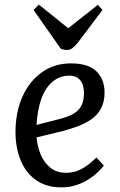

<svg xmlns="http://www.w3.org/2000/svg" viewBox="-20 -796 517 830"><path d="M287 -522Q362 -522 397 -487.5Q432 -453 432 -396Q432 -354 415.5 -325Q399 -296 371.5 -278Q344 -260 312 -248.5Q280 -237 249 -229L138 -202Q141 -165 155 -130Q169 -95 196.5 -72Q224 -49 265 -49Q288 -49 308.5 -55.5Q329 -62 350.5 -76.5Q372 -91 397 -115L429 -80Q420 -69 404.5 -53.5Q389 -38 365.5 -22.5Q342 -7 312 3.5Q282 14 245 14Q181 14 136.5 -17Q92 -48 69.5 -102.5Q47 -157 47 -225Q47 -311 77 -378Q107 -445 161 -483.5Q215 -522 287 -522ZM343 -393Q343 -414 337 -431Q331 -448 317 -458.5Q303 -469 280 -469Q239 -469 208 -443.5Q177 -418 159.5 -371Q142 -324 138 -256L239 -282Q274 -291 297 -304Q320 -317 331.5 -338.5Q343 -360 343 -393ZM125 -753 148 -776 275 -674 403 -775 423 -753 316 -611Q303 -595 292.5 -587.5Q282 -580 271 -580Q262 -580 256 -581.5Q250 -583 243 -585Z"/></svg>

Font: Literata 18pt
Style: Italic
Weight: 400
Italic angle: -2°
Designer: Latin by Veronika Burian and Jose Scaglione. Greek by Irene Vlachou. Cyrillic by Vera Evstafieva
Foundry: TypeTogether
Version: Version 3.103;gftools[0.9.29]